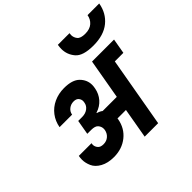

<svg xmlns="http://www.w3.org/2000/svg" viewBox="-232 -1304 1573 1573"><g transform="rotate(-45 554.5 -517.5)"><path d="M1109 -1035Q1093 -939 1022.5 -881.5Q952 -824 832 -824Q712 -824 669 -874.5Q626 -925 626 -990Q626 -1011 630 -1035H765Q763 -1025 763 -1015Q763 -986 781.5 -963Q800 -940 853 -940Q906 -940 936.5 -966.5Q967 -993 974 -1035ZM986 -740 963 -609H864L757 0H601L647 -263H549L548 -254Q532 -165 465.5 -112Q399 -59 305 -59Q235 -59 187 -85.5Q139 -112 121.5 -152Q104 -192 104 -229Q104 -249 108 -270H255Q253 -262 253 -254Q253 -232 268.5 -213Q284 -194 319 -194Q354 -194 378.5 -215Q403 -236 409 -270Q410 -277 410 -283Q410 -308 393 -328.5Q376 -349 330 -349H285L307 -476H352Q391 -476 417.5 -495.5Q444 -515 449 -546Q451 -555 451 -562Q451 -583 437 -599.5Q423 -616 393 -616Q361 -616 337 -597Q313 -578 308 -548H163Q173 -607 208 -653Q243 -699 297 -724Q351 -749 416 -749Q511 -749 554 -705.5Q597 -662 597 -604Q597 -587 593 -567Q583 -513 549 -474Q515 -435 461 -418L460 -414Q489 -406 506 -392H670L731 -740Z"/></g></svg>

Font: Fz Poppins
Style: Bold Italic
Weight: 700
Italic angle: -10°
Designer: Ninad Kale (Devanagari), Jonny Pinhorn (Latin)
Foundry: Indian Type Foundry
Version: Vit hóa bi Vntype.Com & FontZin.Com